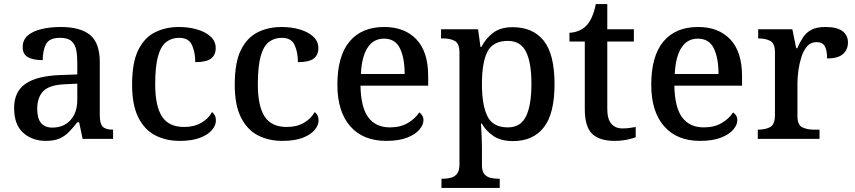

<svg xmlns="http://www.w3.org/2000/svg" viewBox="-20 -679 4182 939"><path d="M204 10Q138 10 93.5 -29.5Q49 -69 49 -151Q49 -231 105 -269.5Q161 -308 276 -312L358 -315V-373Q358 -409 352.5 -436Q347 -463 329 -478.5Q311 -494 274 -494Q221 -494 205 -463Q189 -432 189 -385Q141 -385 116 -399.5Q91 -414 91 -449Q91 -484 116 -505.5Q141 -527 183.5 -537Q226 -547 278 -547Q373 -547 420.5 -508Q468 -469 468 -375V-117Q468 -75 482 -60Q496 -45 530 -45H533V0H384L367 -81H358Q337 -54 317 -33.5Q297 -13 271 -1.5Q245 10 204 10ZM236 -55Q292 -55 325 -92Q358 -129 358 -191V-270L299 -267Q222 -264 192 -233.5Q162 -203 162 -146Q162 -55 236 -55Z M859 10Q791 10 738.5 -17.5Q686 -45 656 -105.5Q626 -166 626 -265Q626 -373 656 -434Q686 -495 738 -521Q790 -547 855 -547Q903 -547 944 -535Q985 -523 1010 -500Q1035 -477 1035 -444Q1035 -410 1012 -392.5Q989 -375 935 -375Q935 -423 919 -458.5Q903 -494 856 -494Q820 -494 793.5 -474Q767 -454 753 -404.5Q739 -355 739 -266Q739 -161 772 -109.5Q805 -58 881 -58Q929 -58 964.5 -78.5Q1000 -99 1017 -131Q1036 -117 1036 -90Q1036 -66 1016.5 -43Q997 -20 958 -5Q919 10 859 10Z M1361 10Q1293 10 1240.5 -17.5Q1188 -45 1158 -105.5Q1128 -166 1128 -265Q1128 -373 1158 -434Q1188 -495 1240 -521Q1292 -547 1357 -547Q1405 -547 1446 -535Q1487 -523 1512 -500Q1537 -477 1537 -444Q1537 -410 1514 -392.5Q1491 -375 1437 -375Q1437 -423 1421 -458.5Q1405 -494 1358 -494Q1322 -494 1295.5 -474Q1269 -454 1255 -404.5Q1241 -355 1241 -266Q1241 -161 1274 -109.5Q1307 -58 1383 -58Q1431 -58 1466.5 -78.5Q1502 -99 1519 -131Q1538 -117 1538 -90Q1538 -66 1518.5 -43Q1499 -20 1460 -5Q1421 10 1361 10Z M1869 10Q1755 10 1692.5 -62Q1630 -134 1630 -264Q1630 -405 1689.5 -476Q1749 -547 1859 -547Q1959 -547 2016.5 -486.5Q2074 -426 2074 -307V-260H1743Q1745 -153 1781.5 -104.5Q1818 -56 1887 -56Q1939 -56 1975.5 -78Q2012 -100 2030 -129Q2038 -125 2044.5 -115Q2051 -105 2051 -91Q2051 -69 2031.5 -45.5Q2012 -22 1971.5 -6Q1931 10 1869 10ZM1959 -317Q1959 -395 1936 -442.5Q1913 -490 1858 -490Q1806 -490 1777.5 -445.5Q1749 -401 1745 -317Z M2139 240V195H2148Q2168 195 2186 190Q2204 185 2215.5 170.5Q2227 156 2227 125V-422Q2227 -467 2204 -479Q2181 -491 2149 -491H2137V-536H2318L2330 -449H2334Q2357 -493 2393 -519.5Q2429 -546 2487 -546Q2587 -546 2639.5 -479.5Q2692 -413 2692 -268Q2692 -123 2639.5 -56Q2587 11 2489 11Q2431 11 2394.5 -13Q2358 -37 2336 -75H2332Q2334 -48 2335.5 -14Q2337 20 2337 40V129Q2337 158 2348.5 172Q2360 186 2378 190.5Q2396 195 2416 195H2424V240ZM2464 -56Q2526 -56 2552.5 -110Q2579 -164 2579 -269Q2579 -373 2552.5 -426Q2526 -479 2464 -479Q2391 -479 2364 -426.5Q2337 -374 2337 -268Q2337 -164 2364 -110Q2391 -56 2464 -56Z M2986 10Q2912 10 2876 -24.5Q2840 -59 2840 -146V-476H2765V-519Q2786 -519 2809 -528Q2832 -537 2848 -554Q2879 -586 2894 -659H2950V-536H3080V-476H2950V-146Q2950 -97 2969.5 -74Q2989 -51 3024 -51Q3042 -51 3058 -53Q3074 -55 3089 -58V-8Q3076 -2 3047 4Q3018 10 2986 10Z M3404 10Q3290 10 3227.5 -62Q3165 -134 3165 -264Q3165 -405 3224.5 -476Q3284 -547 3394 -547Q3494 -547 3551.5 -486.5Q3609 -426 3609 -307V-260H3278Q3280 -153 3316.5 -104.5Q3353 -56 3422 -56Q3474 -56 3510.5 -78Q3547 -100 3565 -129Q3573 -125 3579.5 -115Q3586 -105 3586 -91Q3586 -69 3566.5 -45.5Q3547 -22 3506.5 -6Q3466 10 3404 10ZM3494 -317Q3494 -395 3471 -442.5Q3448 -490 3393 -490Q3341 -490 3312.5 -445.5Q3284 -401 3280 -317Z M3686 0V-45H3689Q3723 -45 3746.5 -57.5Q3770 -70 3770 -117V-423Q3770 -467 3747 -479Q3724 -491 3691 -491H3688V-536H3855L3874 -443H3879Q3892 -473 3907.5 -496.5Q3923 -520 3948.5 -533.5Q3974 -547 4017 -547Q4073 -547 4100 -527Q4127 -507 4127 -471Q4127 -436 4102.5 -414.5Q4078 -393 4025 -393Q4025 -434 4013.5 -453.5Q4002 -473 3973 -473Q3945 -473 3927 -452Q3909 -431 3899 -399Q3889 -367 3884.5 -333Q3880 -299 3880 -273V-112Q3880 -68 3903.5 -56.5Q3927 -45 3959 -45H3988V0Z"/></svg>

Font: Noto Serif Tamil Medium
Style: Regular
Weight: 500
Designer: Indian Type Foundry, Tom Grace, and the Monotype Design Team
Foundry: Monotype Imaging Inc.
Version: Version 2.004; ttfautohint (v1.8.4.7-5d5b)